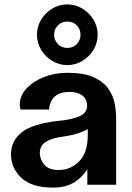

<svg xmlns="http://www.w3.org/2000/svg" viewBox="-20 -840 598 873"><path d="M221 13Q125 13 77.5 -31Q30 -75 30 -139Q30 -199 79 -238.5Q128 -278 251 -291Q305 -296 340.5 -311Q376 -326 376 -359Q376 -389 354.5 -405.5Q333 -422 296 -422Q260 -422 240.5 -409.5Q221 -397 213 -380Q205 -363 204 -350Q203 -343 204 -342H73Q69 -357 70 -369Q72 -408 102 -439.5Q132 -471 180.5 -490Q229 -509 287 -509Q362 -509 406.5 -488.5Q451 -468 473 -436Q495 -404 501.5 -368.5Q508 -333 508 -303V0H377V-71Q356 -35 317.5 -11Q279 13 221 13ZM247 -67Q301 -67 340 -106.5Q379 -146 379 -225V-253Q333 -227 261 -218Q216 -212 188.5 -195Q161 -178 161 -144Q161 -117 181 -92Q201 -67 247 -67ZM286 -544Q249 -544 217.5 -563Q186 -582 167 -613.5Q148 -645 148 -682Q148 -719 167 -750.5Q186 -782 217.5 -801Q249 -820 286 -820Q323 -820 354.5 -801Q386 -782 405 -750.5Q424 -719 424 -682Q424 -645 405 -613.5Q386 -582 354.5 -563Q323 -544 286 -544ZM286 -622Q312 -622 329 -639.5Q346 -657 346 -682Q346 -708 329 -725Q312 -742 286 -742Q261 -742 243.5 -725Q226 -708 226 -682Q226 -657 243.5 -639.5Q261 -622 286 -622Z"/></svg>

Font: Panamera
Style: Bold
Weight: 700
Designer: Bastien Sozeau
Foundry: NBR — Bastien Sozeau
Version: Version 3.002; ttfautohint (v1.8.4.7-5d5b);gftools[0.9.33]